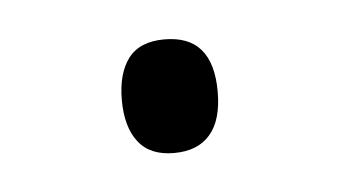

<svg xmlns="http://www.w3.org/2000/svg" viewBox="-25 -113 268 152"><g transform="rotate(-5 109.0 -37.0)"><path d="M71.3 -37.1Q71.3 -58.1 80.3 -70.1Q89.4 -82 108.9 -82Q128.4 -82 137.9 -70.8Q147.5 -59.6 147.5 -37.1Q147.5 -14.6 137.7 -3.2Q127.9 8.3 108.9 8.3Q89.8 8.3 80.6 -3.7Q71.3 -15.6 71.3 -37.1Z"/></g></svg>

Font: Open Sans SemiCondensed Light
Style: Regular
Weight: 300
Width: 4
Designer: Monotype Design Team
Foundry: Monotype Imaging Inc.
Version: Version 3.000